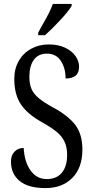

<svg xmlns="http://www.w3.org/2000/svg" viewBox="-20 -951 475 981"><path d="M36 -126Q36 -157 54 -176Q72 -195 101 -195Q105 -123 136.5 -79.5Q168 -36 219 -36Q269 -36 296 -68.5Q323 -101 323 -160Q323 -200 309 -228.5Q295 -257 267.5 -279Q240 -301 192 -328Q119 -369 86 -419Q53 -469 53 -548Q53 -600 76 -640Q99 -680 139.5 -702Q180 -724 229 -724Q277 -724 312 -707.5Q347 -691 365.5 -665Q384 -639 384 -611Q384 -579 366.5 -564.5Q349 -550 315 -550Q315 -604 290.5 -640.5Q266 -677 220 -677Q176 -677 153 -645.5Q130 -614 130 -559Q130 -522 141 -496.5Q152 -471 178.5 -449Q205 -427 253 -401Q330 -359 365.5 -311.5Q401 -264 401 -187Q401 -94 349.5 -42Q298 10 213 10Q124 10 80 -26.5Q36 -63 36 -126ZM175 -784 194 -819Q236 -890 250 -931H346V-921Q332 -896 290.5 -851Q249 -806 210 -771H175Z"/></svg>

Font: Noto Serif Cond
Style: Regular
Weight: 400
Width: 3
Designer: Monotype Design Team
Foundry: Monotype Imaging Inc.
Version: Version 1.001